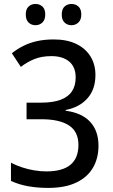

<svg xmlns="http://www.w3.org/2000/svg" viewBox="-20 -919 560 949"><path d="M451.7 -548.3Q451.7 -477.5 412.4 -433.1Q373 -388.7 304.7 -375.5V-371.6Q384.3 -361.3 425.5 -316.9Q466.8 -272.5 466.8 -198.7Q466.8 -136.2 439.2 -89.4Q411.6 -42.5 356.4 -16.4Q301.3 9.8 218.3 9.8Q165.5 9.8 118.9 1.5Q72.3 -6.8 34.2 -24.9V-114.7Q58.6 -102.1 88.4 -92Q118.2 -82 149.4 -76.9Q180.7 -71.8 209 -71.8Q289.1 -71.8 328.4 -104.7Q367.7 -137.7 367.7 -202.6Q367.7 -268.6 320.8 -299.1Q273.9 -329.6 185.1 -329.6H111.3V-411.6H182.6Q241.7 -411.6 279.5 -425.8Q317.4 -439.9 335.7 -467.8Q354 -495.6 354 -536.1Q354 -587.9 322 -614.7Q290 -641.6 234.4 -641.6Q186 -641.6 149.9 -627Q113.8 -612.3 83 -588.4L38.6 -655.8Q65.4 -677.2 96.4 -692.6Q127.4 -708 164.3 -716.1Q201.2 -724.1 245.6 -724.1Q311 -724.1 356.9 -701.9Q402.8 -679.7 427.2 -640.1Q451.7 -600.6 451.7 -548.3ZM107.4 -847.2Q107.4 -874 121.3 -886.7Q135.3 -899.4 155.3 -899.4Q175.8 -899.4 189.7 -886.7Q203.6 -874 203.6 -847.2Q203.6 -821.3 189.7 -807.9Q175.8 -794.4 155.3 -794.4Q135.3 -794.4 121.3 -807.6Q107.4 -820.8 107.4 -847.2ZM285.2 -847.2Q285.2 -874 299.1 -886.7Q313 -899.4 333 -899.4Q353.5 -899.4 367.7 -886.7Q381.8 -874 381.8 -847.2Q381.8 -821.3 367.7 -807.9Q353.5 -794.4 333 -794.4Q312.5 -794.4 298.8 -807.9Q285.2 -821.3 285.2 -847.2Z"/></svg>

Font: Open Sans SemiCondensed Medium
Style: Regular
Weight: 500
Width: 4
Designer: Monotype Design Team
Foundry: Monotype Imaging Inc.
Version: Version 3.000